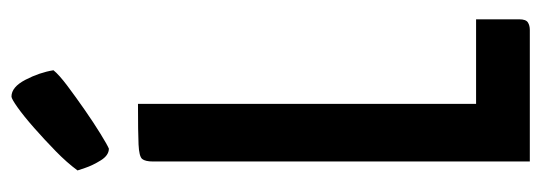

<svg xmlns="http://www.w3.org/2000/svg" viewBox="-332 -634 966 343"><g transform="rotate(-90 151.5 -463.0)"><path d="M34 0V-673Q34 -687 38.5 -692.5Q43 -698 64.5 -699Q86 -700 137 -700V-96H288V-19Q288 -7 282.5 -3.5Q277 0 269 0ZM57 -752Q45 -752 36 -766.5Q27 -781 22.5 -794.5Q18 -808 18 -808Q32 -827 52.5 -847Q73 -867 94 -885.5Q115 -904 130.5 -915Q146 -926 150 -926Q167 -926 180 -901Q193 -876 197 -851Q189 -841 169 -826Q149 -811 126 -795Q103 -779 83.5 -767Q64 -755 57 -752Z"/></g></svg>

Font: Yanone Kaffeesatz SemiBold
Style: Regular
Weight: 600
Designer: Yanone (Cyrillic: Daniel Pouzeot, Huerta Tipografica, and Cyreal)
Foundry: Yanone
Version: Version 2.003